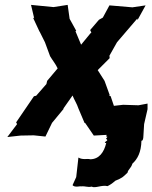

<svg xmlns="http://www.w3.org/2000/svg" viewBox="-20 -554 624 786"><path d="M312 -371 289 -426 292 -428 265 -477 257 -534 199 -525 107 -534 120 -479 115 -482 142 -424V-425L164 -381L185 -324C195 -307 208 -292 216 -274L173 -223L170 -210L128 -162L119 -160L46 -53L50 -46L10 7L64 1L118 0L166 5L193 -51L241 -109H239L277 -163C284 -145 295 -129 301 -110L326 -51L329 -50L364 1L454 -4L496 5L477 -47L453 -101L433 -160L426 -164L429 -165L408 -223L380 -267L429 -316L428 -326L459 -381C487 -413 514 -446 542 -478L543 -472L576 -532L522 -524L428 -532L401 -482L385 -473L349 -431L354 -421L349 -416ZM349 98C338 94 320 102 301 91L292 171L277 204C286 215 309 207 312 209C330 207 339 214 355 210C370 218 397 202 420 208C427 205 440 197 452 186C481 174 482 172 502 153C505 138 516 136 522 116C543 97 558 69 559 22C564 24 567 14 567 3L570 -46L584 -107V-130L547 -123L484 -125L440 -120L415 5L420 6L414 14C427 23 412 21 409 31H415C406 69 386 98 349 98Z"/></svg>

Font: Asimov Print
Style: DIt
Weight: 250
Width: 0
Designer: Google
Version: Version 2.000980: 2014